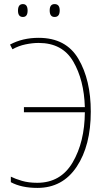

<svg xmlns="http://www.w3.org/2000/svg" viewBox="-20 -909 525 939"><path d="M92 -826Q115 -826 115 -857Q115 -889 92 -889Q68 -889 68 -857Q68 -826 92 -826ZM247 -826Q272 -826 272 -858Q272 -889 247 -889Q223 -889 223 -858Q223 -826 247 -826ZM395 -385H97V-360H395Q394 -215 335.5 -115Q277 -15 162 -15Q120 -15 87.5 -24.5Q55 -34 33 -45V-18Q85 10 163 10Q286 10 355 -93.5Q424 -197 424 -363Q424 -518 363.5 -621Q303 -724 169 -724Q90 -724 29 -691L41 -668Q71 -685 105 -692Q139 -699 169 -699Q285 -699 338 -608.5Q391 -518 395 -385Z"/></svg>

Font: Noto Sans Display SemiCondensed Thin
Style: Regular
Weight: 250
Width: 4
Designer: Monotype Design team
Foundry: Monotype Imaging Inc.
Version: 1.000